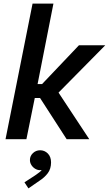

<svg xmlns="http://www.w3.org/2000/svg" viewBox="-20 -772 604 1065"><path d="M160.6 -752H276.4L188.5 -305.7H213.4L418 -521H564L304.7 -258.3L475.1 0H349.6L202.1 -228.5H172.9L126.5 0H10.7ZM115.7 239.3 171.4 203.1 180.7 196.8Q202.6 182.1 211.4 170.9Q205.6 171.9 201.7 171.9Q188.5 171.9 175.5 164.3Q162.6 156.7 154.3 143.8Q146 130.9 146 115.2Q146 93.3 162.6 77.4Q179.2 61.5 202.6 61.5Q227.5 61.5 245.4 79.6Q263.2 97.7 263.2 128.9Q263.2 164.1 245.4 188.2Q227.5 212.4 197.8 231.4L137.7 272.9Z"/></svg>

Font: Reddit Sans Fudge SmBold Italic
Style: Regular
Weight: 600
Italic angle: -11.25°
Designer: Stephen Hutchings
Version: Version 1.013